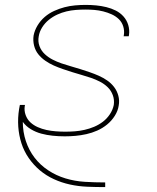

<svg xmlns="http://www.w3.org/2000/svg" viewBox="-20 -548 640 783"><path d="M408 215Q372 215 336 213.5Q300 212 265.5 204.5Q231 197 199.5 182.5Q168 168 142.5 146.5Q117 125 97.5 97Q78 69 67.5 36.5Q57 4 54.5 -31.5Q52 -67 58 -104L61 -120H82L81 -116Q78 -97 84.5 -79Q91 -61 104 -49Q117 -37 134 -29.5Q151 -22 169.5 -18Q188 -14 207.5 -12.5Q227 -11 246 -11Q266 -11 285.5 -12.5Q305 -14 325 -18.5Q345 -23 364 -31Q383 -39 399.5 -51.5Q416 -64 428 -82Q440 -100 444 -120Q447 -141 440 -160Q433 -179 419 -192.5Q405 -206 387.5 -215Q370 -224 351 -230.5Q332 -237 312.5 -242.5Q293 -248 274 -254Q255 -260 236 -266.5Q217 -273 199 -281Q181 -289 164.5 -300.5Q148 -312 136 -327Q124 -342 119 -362Q114 -382 117 -403Q121 -424 133 -444Q145 -464 162.5 -479Q180 -494 201 -503.5Q222 -513 243 -518.5Q264 -524 286 -526Q308 -528 329 -528Q351 -528 372 -526Q393 -524 413.5 -519Q434 -514 452 -505Q470 -496 483.5 -481Q497 -466 503 -446Q509 -426 506 -405L505 -400H484L485 -404Q488 -423 482.5 -440.5Q477 -458 464.5 -470Q452 -482 435.5 -489.5Q419 -497 401 -501.5Q383 -506 365 -507.5Q347 -509 328 -509Q309 -509 289.5 -507.5Q270 -506 251 -501.5Q232 -497 213.5 -488.5Q195 -480 179 -467Q163 -454 152 -436.5Q141 -419 138 -400Q134 -379 141 -360Q148 -341 162.5 -327.5Q177 -314 194.5 -305Q212 -296 231 -289.5Q250 -283 269.5 -277.5Q289 -272 308 -266Q327 -260 346 -253.5Q365 -247 383 -239Q401 -231 417 -220Q433 -209 445 -193.5Q457 -178 462.5 -158Q468 -138 464 -117Q461 -96 448 -75.5Q435 -55 416.5 -40Q398 -25 376.5 -15.5Q355 -6 332.5 -1Q310 4 288 6Q266 8 244 8Q219 8 195 5.5Q171 3 148.5 -3Q126 -9 106 -21Q86 -33 73 -51Q73 -10 85.5 27.5Q98 65 121 95Q144 125 176.5 146.5Q209 168 247 179.5Q285 191 326 193.5Q367 196 408 196H409V215Z"/></svg>

Font: Iosevka Thin Extended
Style: Italic
Weight: 100
Width: 7
Italic angle: -9°
Monospace: yes
Designer: Belleve Invis
Foundry: Belleve Invis
Version: Version 32.5.0; ttfautohint (v1.8.4)